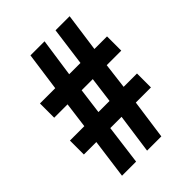

<svg xmlns="http://www.w3.org/2000/svg" viewBox="-207 -814 915 915"><g transform="rotate(-45 250.0 -357.0)"><path d="M69 0 96 -200H12V-294H109L126 -424H36V-520H139L166 -714H261L233 -520H309L335 -714H430L403 -520H488V-424H390L374 -294H464V-200H362L334 0H238L266 -200H190L164 0ZM204 -294H279L296 -424H221Z"/></g></svg>

Font: Noto Sans Mono Condensed Extra
Style: Regular
Weight: 800
Width: 3
Designer: Monotype Design Team
Foundry: Monotype Imaging Inc.
Version: Version 1.900